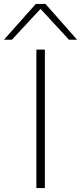

<svg xmlns="http://www.w3.org/2000/svg" viewBox="-76 -951 410 971"><path d="M108 0V-700H151V0ZM-56 -750 105 -931H154L314 -750H273L129 -906L-16 -750Z"/></svg>

Font: Georama Extended ExtraLight
Style: Regular
Weight: 200
Width: 7
Designer: Jean-Baptiste Levee
Foundry: Production Type
Version: Version 1.000